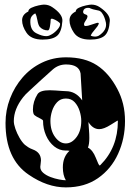

<svg xmlns="http://www.w3.org/2000/svg" viewBox="-20 -802 577 834"><path d="M266 12Q185 12 105 -43Q4 -111 4 -268Q4 -323 23.5 -374Q43 -425 78 -465.5Q113 -506 161.5 -529.5Q210 -553 267 -553Q348 -553 401 -518.5Q454 -484 490 -415Q506 -385 514.5 -350.5Q523 -316 523 -276Q523 -200 493 -134Q463 -68 405.5 -28Q348 12 266 12ZM266 -19Q253 -41 253 -75Q253 -121 282 -147Q277 -148 273 -148Q269 -148 266 -148Q238 -148 215.5 -166Q193 -184 180 -213.5Q167 -243 167 -277Q167 -281 158 -285.5Q149 -290 139 -295.5Q129 -301 126 -307Q123 -315 123 -326Q123 -361 143 -393Q154 -410 196 -410Q206 -410 220.5 -409Q235 -408 248.5 -407Q262 -406 266 -406Q309 -406 337 -366Q335 -395 333.5 -424.5Q332 -454 330 -483Q323 -522 267 -522Q234 -522 209 -500Q184 -478 159 -455Q129 -427 108.5 -408.5Q88 -390 80 -379Q40 -328 40 -276Q40 -262 47 -242Q54 -222 65 -203Q76 -184 88 -173Q94 -168 102.5 -162.5Q111 -157 122 -153Q158 -140 158 -105Q158 -100 156.5 -90.5Q155 -81 155 -77Q155 -62 168 -51Q181 -40 199.5 -33Q218 -26 236.5 -22.5Q255 -19 266 -19ZM266 -179Q292 -179 312.5 -206.5Q333 -234 333 -277Q333 -297 326 -319.5Q319 -342 304.5 -358Q290 -374 266 -374Q243 -374 228 -358Q213 -342 206 -319.5Q199 -297 199 -277Q199 -234 219.5 -206.5Q240 -179 266 -179ZM413 -83Q414 -83 416 -85Q492 -161 492 -276Q492 -278 490 -278Q490 -278 461 -260Q431 -241 411 -241Q383 -241 364 -272Q365 -255 366.5 -237.5Q368 -220 368 -203Q368 -175 362 -161Q383 -150 396 -117Q409 -83 413 -83ZM371 -630Q321 -630 301 -660Q282 -688 282 -714Q282 -739 309 -752Q309 -762 323 -768.5Q337 -775 353.5 -778.5Q370 -782 377 -782Q397 -782 413 -771Q459 -740 457 -711Q454 -664 434.5 -647Q415 -630 371 -630ZM165 -630Q115 -630 95 -660Q76 -688 76 -714Q76 -739 103 -752Q103 -762 117 -768.5Q131 -775 147.5 -778.5Q164 -782 171 -782Q191 -782 207 -771Q253 -740 251 -711Q248 -664 228.5 -647Q209 -630 165 -630ZM393 -643Q402 -643 409 -647Q446 -671 440 -704Q434 -731 424 -744Q421 -749 417 -752Q413 -755 409 -756Q402 -758 393 -759.5Q384 -761 374 -765Q370 -768 363 -768Q350 -768 344 -760Q341 -754 341 -751Q341 -742 351 -739.5Q361 -737 360 -729Q359 -722 352 -712.5Q345 -703 345 -696Q345 -689 352 -689Q361 -689 374.5 -694Q388 -699 399 -702Q410 -705 409 -699Q406 -689 392 -673.5Q378 -658 374 -647Q383 -643 393 -643ZM180 -645Q191 -645 199 -650Q213 -656 228 -672Q243 -688 241 -700Q239 -704 229 -710.5Q219 -717 209.5 -720Q200 -723 200 -715Q200 -705 197 -687.5Q194 -670 188 -670Q167 -670 153 -685Q146 -693 142.5 -714Q139 -735 133 -744Q114 -734 112 -716Q109 -671 139 -657Q163 -645 180 -645Z"/></svg>

Font: Moo Lah Lah
Style: Regular
Weight: 400
Designer: Robert E. Leuschke
Foundry: Robert E. Leuschke
Version: Version 1.010; ttfautohint (v1.8.3)